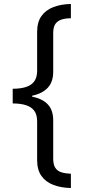

<svg xmlns="http://www.w3.org/2000/svg" viewBox="-20 -812 431 967"><path d="M44 -365Q84 -365 111.5 -374Q139 -383 153 -403Q167 -423 167 -455V-651Q167 -701 189 -731.5Q211 -762 249.5 -776.5Q288 -791 337 -792V-720Q310 -720 290 -713.5Q270 -707 259 -691.5Q248 -676 248 -645V-450Q248 -400 221 -370.5Q194 -341 142 -330V-325Q194 -315 221 -286Q248 -257 248 -206V-13Q248 18 259 34Q270 50 290 56Q310 62 337 63V135Q288 134 249.5 119.5Q211 105 189 74.5Q167 44 167 -6V-201Q167 -234 153 -253.5Q139 -273 111.5 -282Q84 -291 44 -291Z"/></svg>

Font: hexlgurmukhi05
Style: Book
Weight: 400
Designer: Jelle Bosma - Monotype Design Team
Foundry: Monotype Imaging Inc.
Version: Version 2.003